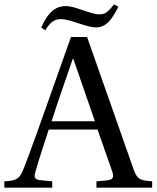

<svg xmlns="http://www.w3.org/2000/svg" viewBox="-49 -862 719 882"><path d="M140 -736 159 -723C181 -758 198 -774 231 -774C253 -774 282 -765 311 -755C340 -746 369 -736 391 -736C440 -736 466 -774 495 -831L475 -842C447 -807 435 -796 407 -796C386 -796 359 -806 331 -815C304 -825 276 -834 252 -834C188 -834 160 -776 140 -736ZM-29 0H191V-29L139 -34C109 -37 106 -47 114 -74C131 -134 152 -196 175 -267H399L466 -76C476 -47 471 -36 439 -33L394 -29V0H650V-29C592 -34 581 -37 563 -89L351 -692H277L172 -396C141 -309 99 -189 64 -98C43 -44 34 -32 -29 -29ZM188 -305C220 -405 255 -503 285 -591H288L387 -305Z"/></svg>

Font: Lingua Franca
Style: Regular
Weight: 400
Version: Version 1.19